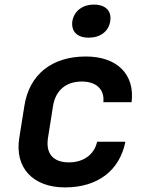

<svg xmlns="http://www.w3.org/2000/svg" viewBox="-20 -806 640 836"><path d="M366 -642C417 -642 453 -669 460 -714C467 -758 440 -786 389 -786C339 -786 303 -758 295 -714C289 -669 316 -642 366 -642ZM263 10C405 10 501 -63 526 -189H403C390 -132 343 -99 280 -99C212 -99 178 -137 189 -206L211 -345C222 -413 268 -451 336 -451C398 -451 436 -418 430 -361H553C568 -482 490 -560 354 -560C205 -560 107 -481 86 -344L64 -206C43 -76 123 10 263 10Z"/></svg>

Font: JetBrains Mono
Style: Bold Italic
Weight: 558
Italic angle: -9°
Monospace: yes
Designer: Philipp Nurullin, Konstantin Bulenkov
Foundry: JetBrains
Version: Version 2.305